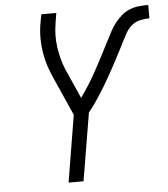

<svg xmlns="http://www.w3.org/2000/svg" viewBox="-53 -782 726 830"><g transform="rotate(-5 310.5 -367.5)"><path d="M211 0 259 -290 186 -454Q174 -480 164.5 -508.5Q155 -537 150 -567Q145 -597 144.5 -628Q144 -659 149 -691L157 -735H222L215 -691Q206 -637 213.5 -585.5Q221 -534 240 -488V-487Q241 -485 242.5 -482.5Q244 -480 245 -477L297 -360Q337 -416 369.5 -476Q402 -536 432 -596L433 -597L434 -599Q443 -617 453 -636Q463 -655 476 -671.5Q489 -688 505.5 -702Q522 -716 541.5 -723.5Q561 -731 581 -733Q601 -735 621 -735V-677Q601 -677 580.5 -672.5Q560 -668 544 -654.5Q528 -641 517.5 -622Q507 -603 497.5 -584.5Q488 -566 478.5 -547Q469 -528 459 -509.5Q449 -491 439 -472.5Q429 -454 418.5 -435.5Q408 -417 397 -399Q386 -381 374.5 -363Q363 -345 351 -328Q339 -311 325 -294L276 0Z"/></g></svg>

Font: Iosevka Curly Light Extended
Style: Italic
Weight: 300
Width: 7
Italic angle: -9°
Monospace: yes
Designer: Belleve Invis
Foundry: Belleve Invis
Version: Version 11.1.0; ttfautohint (v1.8.3)